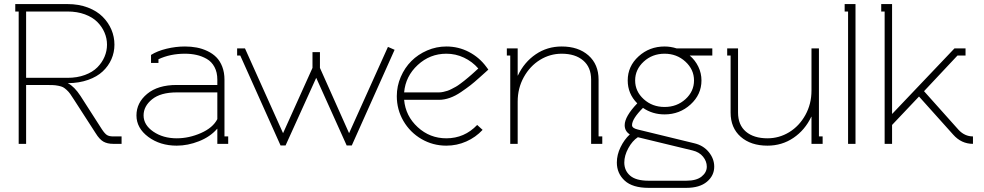

<svg xmlns="http://www.w3.org/2000/svg" viewBox="-20 -699 4783 933"><path d="M311 -293.9Q341.3 -278.3 371.1 -232.9L475.1 -70.8Q489.3 -49.3 500 -42.7Q510.7 -36.1 529.8 -36.1H570.8V0H529.8Q502 0 482.7 -10.7Q463.4 -21.5 444.8 -51.8L340.8 -212.9Q328.6 -231.9 321.3 -242.4Q314 -252.9 303.7 -262.2Q293.5 -271.5 285.9 -275.4Q278.3 -279.3 263.7 -282.2Q249 -285.2 235.1 -285.6Q221.2 -286.1 195.8 -286.1H106.9V0H70.8V-643.1H54.2V-679.2H308.1Q362.8 -679.2 407 -662.4Q451.2 -645.5 479 -617.4Q506.8 -589.4 521.5 -554.7Q536.1 -520 536.1 -481.9Q536.1 -444.8 521.5 -411.4Q506.8 -377.9 479.2 -352.1Q451.7 -326.2 408.2 -310.8Q364.7 -295.4 311 -294.9H310.1V-293.9ZM308.1 -320.8Q355 -320.8 392.6 -334.7Q430.2 -348.6 453.1 -371.8Q476.1 -395 488 -423.3Q500 -451.7 500 -481.9Q500 -512.2 488 -540.5Q476.1 -568.8 453.1 -592Q430.2 -615.2 392.6 -629.2Q355 -643.1 308.1 -643.1H106.9V-320.8Z M1036.1 -120.1V-250H838.9Q760.7 -250 719.2 -216.6Q677.7 -183.1 677.7 -138.2Q677.7 -91.8 725.1 -59.3Q772.5 -26.9 838.9 -26.9Q898.4 -26.9 956.5 -52.5Q1014.6 -78.1 1036.1 -120.1ZM1035.2 -73.2Q1001.5 -34.2 947 -12.7Q892.6 8.8 838.9 8.8Q757.8 8.8 700.4 -33.9Q643.1 -76.7 643.1 -138.2Q643.1 -199.7 695.1 -242.9Q747.1 -286.1 838.9 -286.1H1036.1V-312Q1036.1 -347.7 1022.2 -373.5Q1008.3 -399.4 984.6 -412.8Q960.9 -426.3 934.8 -432.1Q908.7 -438 878.9 -438Q807.1 -438 750 -411.1V-393.1H713.9V-432.1Q744.1 -451.2 789.1 -462.2Q834 -473.1 878.9 -473.1Q908.7 -473.1 935.8 -468Q962.9 -462.9 988 -450.9Q1013.2 -439 1031.2 -420.9Q1049.3 -402.8 1060.1 -374.8Q1070.8 -346.7 1070.8 -312V-36.1H1088.9V0H1036.1V-73.2Z M1355.5 -51.8 1498.5 -369.1V-445.8H1534.7V-369.1L1676.3 -51.8L1865.2 -471.2L1897.5 -457L1689.5 7.8H1664.6L1516.6 -320.8L1367.7 7.8H1343.3L1147.5 -429.2H1132.3V-463.9H1170.4Z M2113.3 -250Q2123 -250 2134 -252.4Q2145 -254.9 2154.3 -257.8Q2163.6 -260.7 2175.5 -267.1Q2187.5 -273.4 2195.6 -277.8Q2203.6 -282.2 2216.3 -291.7Q2229 -301.3 2235.4 -306.2Q2241.7 -311 2254.6 -322Q2267.6 -333 2272 -336.9Q2276.4 -340.8 2289.3 -352.5Q2302.2 -364.3 2304.2 -366.2Q2274.9 -399.9 2234.6 -418.9Q2194.3 -438 2148.9 -438Q2069.3 -438 2010 -383.3Q1950.7 -328.6 1943.8 -250ZM1943.8 -213.9Q1950.7 -135.3 2009.8 -81.1Q2068.8 -26.9 2148.9 -26.9Q2236.8 -26.9 2298.8 -91.8L2325.2 -67.9Q2291.5 -31.7 2245.8 -11.5Q2200.2 8.8 2148.9 8.8Q2083.5 8.8 2028.1 -23.4Q1972.7 -55.7 1940.4 -111.1Q1908.2 -166.5 1908.2 -231.9Q1908.2 -280.8 1927.5 -325.4Q1946.8 -370.1 1979 -402.3Q2011.2 -434.6 2055.9 -453.9Q2100.6 -473.1 2148.9 -473.1Q2208 -473.1 2258.8 -446.5Q2309.6 -419.9 2343.3 -374L2353 -360.8L2341.3 -350.1Q2336.9 -346.2 2310.3 -322.3Q2283.7 -298.3 2266.1 -284.7Q2248.5 -271 2220.7 -252Q2192.9 -232.9 2165.8 -223.4Q2138.7 -213.9 2113.3 -213.9Z M2496.6 -332Q2527.3 -397 2583.3 -435.1Q2639.2 -473.1 2709.5 -473.1Q2790.5 -473.1 2839.6 -429.7Q2888.7 -386.2 2888.7 -312V-36.1H2906.7V0H2852.5V-36.1V-312Q2852.5 -372.1 2814 -405Q2775.4 -438 2709.5 -438Q2652.8 -438 2604 -408Q2555.2 -377.9 2525.4 -324.2Q2495.6 -270.5 2495.6 -205.1V0H2459.5V-429.2H2442.9V-463.9H2495.6V-332Z M3079.6 -32.2Q3052.7 -14.6 3033.2 21.2Q3013.7 57.1 3013.7 90.8Q3013.7 129.9 3042 154.5Q3070.3 179.2 3132.3 179.2H3314.5Q3364.3 179.2 3389.4 158.9Q3414.6 138.7 3414.6 110.8Q3414.6 85 3396.5 62.5Q3378.4 40 3345.7 32.2ZM3051.3 -90.8Q3051.3 -76.2 3078.6 -69.8L3353.5 -2.9Q3397.5 7.3 3424.1 39.8Q3450.7 72.3 3450.7 110.8Q3450.7 154.3 3415.3 184.1Q3379.9 213.9 3314.5 213.9H3132.3Q3053.7 213.9 3015.6 178.7Q2977.5 143.6 2977.5 90.8Q2977.5 53.2 2995.4 16.4Q3013.2 -20.5 3040.5 -45.9Q3015.6 -61.5 3015.6 -90.8Q3015.6 -132.8 3076.7 -196.8Q3030.3 -243.2 3030.3 -308.1Q3030.3 -377 3083 -425Q3135.7 -473.1 3209.5 -473.1Q3238.8 -473.1 3267.6 -463.9H3441.4V-429.2H3331.5Q3358.4 -406.2 3373.5 -374.8Q3388.7 -343.3 3388.7 -308.1Q3388.7 -239.7 3335.7 -191.4Q3282.7 -143.1 3209.5 -143.1Q3150.4 -143.1 3104.5 -174.8Q3051.3 -121.6 3051.3 -90.8ZM3209.5 -438Q3149.9 -438 3108.2 -399.7Q3066.4 -361.3 3066.4 -308.1Q3066.4 -254.9 3108.2 -217Q3149.9 -179.2 3209.5 -179.2Q3269 -179.2 3310.8 -217Q3352.5 -254.9 3352.5 -308.1Q3352.5 -361.3 3310.5 -399.7Q3268.6 -438 3209.5 -438Z M3566.4 -463.9V-429.2V-151.9Q3566.4 -91.8 3604.7 -59.3Q3643.1 -26.9 3709.5 -26.9Q3766.1 -26.9 3814.9 -56.6Q3863.8 -86.4 3893.6 -140.1Q3923.3 -193.8 3923.3 -258.8V-463.9H3959.5V-36.1H3977.5V0H3923.3V-131.8H3922.4Q3891.6 -66.9 3835.7 -29.1Q3779.8 8.8 3709.5 8.8Q3628.4 8.8 3579.3 -34.4Q3530.3 -77.6 3530.3 -151.9V-429.2H3513.7V-463.9Z M4084.5 -679.2H4137.2V0H4101.1V-643.1H4084.5Z M4315.9 -146 4618.2 -463.9H4671.9V-429.2H4632.8L4470.2 -255.9L4638.2 -67.9Q4668 -36.1 4708 -36.1V0Q4651.4 0 4611.8 -44.9L4445.8 -230L4314.9 -91.8V0H4278.8V-643.1H4262.2V-679.2H4314.9V-146Z"/></svg>

Font: Rawengulk
Style: Regular
Weight: 400
Version: Version 0.92